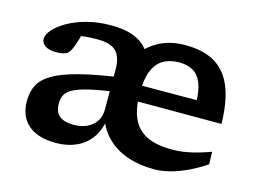

<svg xmlns="http://www.w3.org/2000/svg" viewBox="-78 -650 1056 793"><g transform="rotate(15 450.5 -253.5)"><path d="M268.5 -447Q238.5 -447 215 -444.5Q191.5 -442 172 -437L207 -474Q202.5 -453.5 198 -437.5Q193.5 -421.5 189 -408.2Q184.5 -395 178.5 -382Q170 -362.5 155 -357Q140 -351.5 116 -351.5Q85 -351.5 69 -363Q53 -374.5 53 -391.5Q53 -410 71.8 -431.5Q90.5 -453 124.8 -472.8Q159 -492.5 205.8 -505Q252.5 -517.5 309.5 -517.5Q366.5 -517.5 404.2 -503Q442 -488.5 463 -462.5Q484 -436.5 491.5 -403H422Q453 -455.5 504.2 -486.8Q555.5 -518 625.5 -518Q706 -518 755.5 -487Q805 -456 828.5 -394.5Q852 -333 853.5 -242H471L469 -309.5L772 -310.5L730 -294.5Q729.5 -350 716.5 -382.2Q703.5 -414.5 679.2 -428.5Q655 -442.5 620.5 -442.5Q580 -442.5 551.8 -425.8Q523.5 -409 509 -373.2Q494.5 -337.5 494.5 -278.5Q494.5 -210 514.5 -168Q534.5 -126 575.8 -106.5Q617 -87 681 -87Q713.5 -87 742.2 -92Q771 -97 796.8 -104.8Q822.5 -112.5 846 -121L847.5 -68Q810 -42.5 772.5 -25Q735 -7.5 699.8 1.8Q664.5 11 633 11Q567 11 514.8 -7.8Q462.5 -26.5 427.2 -63.2Q392 -100 375.5 -154L394 -158.5Q390 -99.5 364.8 -62Q339.5 -24.5 300.2 -6.8Q261 11 212 11Q135.5 11 94 -24.5Q52.5 -60 52.5 -126.5Q52.5 -164 67 -193.5Q81.5 -223 121 -246.5Q160.5 -270 234.5 -288.8Q308.5 -307.5 427.5 -323.5L411 -258.5Q335 -248.5 289.8 -238Q244.5 -227.5 221.2 -214.8Q198 -202 190.2 -186.2Q182.5 -170.5 182.5 -149.5Q182.5 -114.5 202.5 -97.5Q222.5 -80.5 264.5 -80.5Q295.5 -80.5 320 -91.5Q344.5 -102.5 358.8 -123.8Q373 -145 373 -175V-344Q373 -397 350.2 -422Q327.5 -447 268.5 -447Z"/></g></svg>

Font: Newsreader 7pt Medium
Style: Regular
Weight: 500
Designer: Hugues Gentile
Foundry: Production Type
Version: Version 1.003